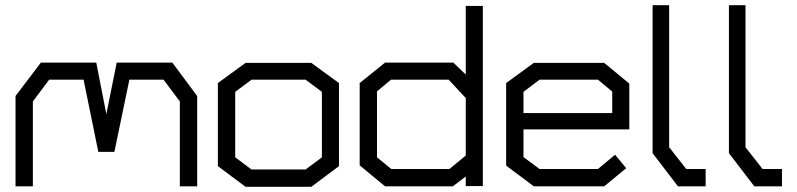

<svg xmlns="http://www.w3.org/2000/svg" viewBox="-20 -720 3082 742"><path d="M675 0V-328L612 -412H480L422 -133H360L303 -412H170L107 -328V0H40V-349L138 -478H352L391 -279L431 -478H646L742 -349V0Z M1183 2H929L822 -78V-399L929 -477H1183L1290 -399V-78ZM1224 -365 1161 -412H952L889 -365V-112L952 -65H1161L1224 -112Z M1780 -1V-38L1730 0H1468L1370 -81V-399L1468 -478H1732L1780 -432V-697H1846V-1ZM1780 -341 1714 -412H1491L1437 -367V-112L1492 -67H1717L1780 -119Z M2003 -220V-113L2065 -67H2291L2357 -122L2400 -70L2315 0H2043L1936 -80V-399L2043 -477H2315L2412 -397V-220ZM2346 -366 2291 -412H2065L2003 -365V-283H2346Z M2600 0 2502 -128V-700H2566V-151L2632 -67H2707V0Z M2895 0 2797 -128V-700H2861V-151L2927 -67H3002V0Z"/></svg>

Font: Turret Road Medium
Style: Regular
Weight: 500
Designer: Noponies
Foundry: Noponies
Version: Version 1.001; ttfautohint (v1.8)